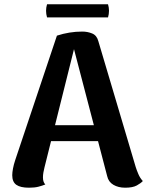

<svg xmlns="http://www.w3.org/2000/svg" viewBox="-20 -860 685 894"><path d="M363 -713Q388 -713 409.5 -704Q431 -695 438 -668L612 -82Q616 -69 624 -50Q632 -31 645 -17Q636 -7 617 3.5Q598 14 563 14Q531 14 508 0.5Q485 -13 479 -40L317 -660L331 -657L187 -80Q184 -68 182 -56.5Q180 -45 180 -34Q180 -22 183 -14Q186 -6 191 -1Q176 5 158.5 9.5Q141 14 115 14Q75 14 56 0.5Q37 -13 37 -44Q37 -57 40.5 -75.5Q44 -94 51 -115L245 -694Q303 -713 363 -713ZM181 -277H513V-203H181ZM199 -840H483Q492 -810 483 -779H199Q190 -810 199 -840Z"/></svg>

Font: Arima Thin
Style: Regular
Weight: 100
Designer: Joana Correia and Natanael Gama
Foundry: NDISCOVER
Version: Version 1.101;gftools[0.9.23]